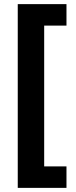

<svg xmlns="http://www.w3.org/2000/svg" viewBox="-20 -746 366 930"><path d="M302 164V60H194V-622H302V-726H66V164Z"/></svg>

Font: Noto Sans Myanmar UI
Style: Bold
Weight: 700
Designer: Monotype Design Team
Foundry: Monotype Imaging Inc.
Version: Version 2.103